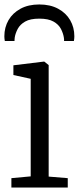

<svg xmlns="http://www.w3.org/2000/svg" viewBox="-20 -840 354 860"><path d="M31 0V-42L117.5 -50V-487L40 -504V-547.5L175.5 -564H178.5L198 -548.5V-49L283.5 -42V0ZM156 -820Q205 -820 240.2 -801Q275.5 -782 294.2 -749.8Q313 -717.5 313 -677.5Q313 -673 312.5 -667.5Q312 -662 311 -656.5H267Q267 -659 267 -663Q267 -667 266 -672Q263 -691 252.8 -710.8Q242.5 -730.5 219.5 -743.5Q196.5 -756.5 156 -756.5Q115.5 -756.5 92.8 -743.5Q70 -730.5 59.5 -710.8Q49 -691 46 -672Q45.5 -667 45.2 -663Q45 -659 45 -656.5H1.5Q0.5 -662 0 -667.5Q-0.5 -673 -0.5 -677.5Q-0.5 -717.5 18.2 -749.8Q37 -782 72 -801Q107 -820 156 -820Z"/></svg>

Font: Merriweather 24pt Light
Style: Regular
Weight: 300
Designer: Eben Sorkin
Foundry: Eben Sorkin
Version: Version 2.100